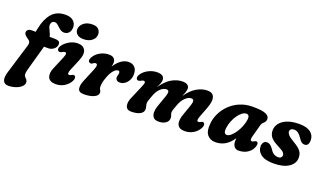

<svg xmlns="http://www.w3.org/2000/svg" viewBox="-95 -1290 3491 2060"><g transform="rotate(20 1650.5 -260.0)"><path d="M34 -398.5Q34 -417.5 49 -429.5Q64 -441.5 88.5 -441.5H134L143.5 -485.5Q165.5 -596 220.8 -659.5Q276 -723 376.5 -723Q436 -723 466.2 -693.8Q496.5 -664.5 496.5 -624.5Q496.5 -584 475.8 -560.5Q455 -537 421.5 -537Q400 -537 383 -548Q366 -559 351.5 -573.2Q337 -587.5 323 -598.2Q309 -609 293.5 -609Q260 -609 251.5 -572.5Q247.5 -555.5 256.2 -534.2Q265 -513 276.8 -489.2Q288.5 -465.5 294 -441.5L353.5 -441Q381.5 -441 397.2 -432.5Q413 -424 413 -400.5Q413 -368.5 385.2 -345Q357.5 -321.5 322 -321.5H273L189.5 -22Q186 -8 184.8 3.8Q183.5 15.5 183.5 24.5Q183.5 41.5 194 52.2Q204.5 63 214.8 74.5Q225 86 225 105Q225 133 200 155.2Q175 177.5 136 190.5Q97 203.5 55.5 203.5Q9 203.5 -5 168.2Q-19 133 0 71.5L104 -270Q113 -299.5 106 -316Q99 -332.5 78 -343.5Q58 -358 46 -370.8Q34 -383.5 34 -398.5ZM641 -542Q593 -542 568 -564.8Q543 -587.5 544 -620.5Q545 -661 582.2 -692.5Q619.5 -724 683 -724Q731 -724 753 -700Q775 -676 774 -640Q773 -599.5 736.5 -570.8Q700 -542 641 -542ZM625 -188Q600 -129 630.5 -129Q641.5 -129 659 -139.5Q667.5 -145 675.2 -145.8Q683 -146.5 691 -140Q700 -133 700.2 -117.2Q700.5 -101.5 689 -80Q666.5 -39 623.2 -12.8Q580 13.5 526.5 13.5Q457.5 13.5 438.2 -30.8Q419 -75 449 -143L506 -278Q522.5 -317 520.8 -330.8Q519 -344.5 503.5 -344.5Q496.5 -344.5 489.2 -341.2Q482 -338 472.5 -332.5Q449 -320.5 434.5 -329.5Q424 -337 423.5 -353.5Q423 -370 436 -389Q460.5 -425.5 506.8 -452.5Q553 -479.5 604 -479.5Q667 -479.5 689 -435.5Q711 -391.5 676.5 -311.5Z M803.5 -324Q792.5 -324.5 782.5 -334.8Q772.5 -345 779.5 -366.5Q789 -395.5 814.8 -421.8Q840.5 -448 878 -464.5Q915.5 -481 961.5 -481Q996.5 -481 1015.2 -463.5Q1034 -446 1034 -417Q1034 -406.5 1032 -394.5Q1030 -382.5 1027 -369Q1060.5 -421.5 1100.8 -450Q1141 -478.5 1185 -478.5Q1230 -478.5 1255.5 -450.8Q1281 -423 1281 -375Q1281 -335 1264.5 -304Q1248 -273 1222.2 -255.5Q1196.5 -238 1169 -238Q1140 -238 1129 -252Q1118 -266 1118 -278Q1118 -291 1122.5 -304.2Q1127 -317.5 1127 -333Q1127 -354 1109.5 -354Q1083 -354 1056.8 -322.2Q1030.5 -290.5 1010 -233.5Q996.5 -197 992 -173Q987.5 -149 987.5 -127Q987.5 -106 997.2 -92Q1007 -78 1007 -63Q1007 -29.5 962.8 -8.8Q918.5 12 847 12Q788.5 12 780.8 -28Q773 -68 801.5 -132L861 -275.5Q890 -345 854.5 -345Q843 -345 831.5 -336Q825.5 -331 818 -327.2Q810.5 -323.5 803.5 -324Z M1635 -134.5 1683.5 -272Q1695 -305.5 1691.5 -323.5Q1688 -341.5 1663.5 -341.5Q1630.5 -341.5 1597.2 -309.8Q1564 -278 1543.5 -222.5Q1529.5 -183.5 1522.8 -163.8Q1516 -144 1516 -129Q1516 -113 1521.5 -97.5Q1527 -82 1527 -62.5Q1527 -27.5 1490 -7Q1453 13.5 1388 13.5Q1338 13.5 1326 -27.5Q1314 -68.5 1342 -130L1405.5 -278Q1422.5 -316 1420.8 -330.2Q1419 -344.5 1403 -344.5Q1396.5 -344.5 1389.2 -341.5Q1382 -338.5 1372 -332.5Q1348 -320.5 1334 -329.5Q1323.5 -337 1323 -353.5Q1322.5 -370 1335.5 -389Q1362.5 -430 1411 -454.8Q1459.5 -479.5 1509.5 -479.5Q1592 -479.5 1592 -419Q1592 -399 1582 -376Q1572 -353 1559.5 -328Q1616 -410 1677.2 -444.8Q1738.5 -479.5 1798 -479.5Q1837.5 -479.5 1856.8 -464.8Q1876 -450 1876 -426.5Q1875.5 -404 1867.2 -380.2Q1859 -356.5 1848 -332Q1902.5 -410 1963 -444.8Q2023.5 -479.5 2083 -479.5Q2130.5 -479.5 2149.2 -455.2Q2168 -431 2165 -391Q2162 -351 2143.5 -304L2100 -190Q2076.5 -130 2104.5 -130Q2116.5 -130 2133 -139.5Q2142 -145 2149.5 -145.8Q2157 -146.5 2164.5 -140Q2173.5 -133 2173.8 -117.2Q2174 -101.5 2162.5 -80Q2140 -39 2097 -12.8Q2054 13.5 2000 13.5Q1952 13.5 1930.5 -7.5Q1909 -28.5 1908.8 -64.8Q1908.5 -101 1924.5 -146.5L1968.5 -272Q1979.5 -304.5 1976.2 -323Q1973 -341.5 1948 -341.5Q1915 -341.5 1880 -307.5Q1845 -273.5 1824 -213Q1809 -174.5 1804 -156.8Q1799 -139 1799 -130.5Q1799 -113 1806.2 -97.5Q1813.5 -82 1812.5 -64Q1811.5 -28 1780.5 -7.2Q1749.5 13.5 1701.5 13.5Q1658.5 13.5 1640.5 -9.2Q1622.5 -32 1622.8 -66.2Q1623 -100.5 1635 -134.5Z M2703 -181Q2689 -130.5 2716 -130.5Q2725 -130.5 2731 -133.8Q2737 -137 2745.5 -142Q2760 -151 2771.5 -144Q2780 -139.5 2781.8 -125.8Q2783.5 -112 2775 -88Q2758 -42.5 2715 -15Q2672 12.5 2612.5 12.5Q2583 12.5 2564.8 -9.2Q2546.5 -31 2546.5 -70Q2546.5 -88.5 2548 -105Q2508 -45 2459.5 -16.2Q2411 12.5 2348.5 12.5Q2288.5 12.5 2255.2 -29.5Q2222 -71.5 2232 -160Q2237.5 -219.5 2265.5 -276.8Q2293.5 -334 2341.2 -380.5Q2389 -427 2454.5 -454.8Q2520 -482.5 2601 -482.5Q2711.5 -482.5 2753 -461.8Q2794.5 -441 2790.5 -404.5Q2788 -384.5 2778.2 -373.8Q2768.5 -363 2758 -353Q2747.5 -343 2742.5 -326ZM2408.5 -174Q2402.5 -134 2412 -118Q2421.5 -102 2438 -102Q2459 -102 2484 -123Q2509 -144 2532.2 -178.5Q2555.5 -213 2572.2 -255Q2589 -297 2593.5 -339.5Q2596.5 -363 2587 -376.2Q2577.5 -389.5 2561.5 -389.5Q2537.5 -389.5 2512.8 -371Q2488 -352.5 2466.2 -321.2Q2444.5 -290 2429 -251.8Q2413.5 -213.5 2408.5 -174Z M3038.5 -66Q3058.5 -66 3069.8 -76.5Q3081 -87 3081 -102.5Q3080.5 -121 3065 -136.5Q3049.5 -152 2999 -177.5Q2939 -208 2912.8 -237.5Q2886.5 -267 2884.5 -313.5Q2883.5 -359.5 2911.5 -397Q2939.5 -434.5 2995.2 -457Q3051 -479.5 3133 -479.5Q3219 -479.5 3262.2 -445.8Q3305.5 -412 3305.5 -357.5Q3305.5 -290 3257.5 -290Q3238.5 -290 3223.2 -300.8Q3208 -311.5 3190.5 -339.5Q3171 -369.5 3150 -386.5Q3129 -403.5 3101.5 -403.5Q3053.5 -403.5 3053.5 -363.5Q3055 -347 3071.2 -328.2Q3087.5 -309.5 3133.5 -282Q3178 -256.5 3202.8 -235.2Q3227.5 -214 3237.8 -191.8Q3248 -169.5 3249 -141Q3251 -72.5 3188.5 -29.5Q3126 13.5 3015 13.5Q2914.5 13.5 2868 -23.2Q2821.5 -60 2822 -111.5Q2822.5 -142.5 2836 -159.2Q2849.5 -176 2871.5 -176Q2896 -176 2913.2 -162Q2930.5 -148 2947.5 -123.5Q2968.5 -90 2990.5 -78Q3012.5 -66 3038.5 -66Z"/></g></svg>

Font: Fraunces 9pt SuperSoft
Style: Bold Italic
Weight: 700
Italic angle: -16°
Version: Version 1.000;[b76b70a41]